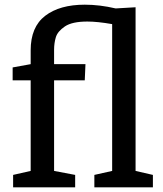

<svg xmlns="http://www.w3.org/2000/svg" viewBox="-20 -800 695 820"><path d="M559 -70 633 -53V0H383V-53L459 -70V-697Q396 -708 353 -708Q288 -708 257 -687Q226 -666 218.5 -641Q211 -616 211 -587V-526H345L342 -457H211V-70L301 -53V0H36V-53L111 -70V-457H34V-512L111 -526V-585Q111 -685 173 -732.5Q235 -780 342 -780Q406 -780 474 -764L559 -769Z"/></svg>

Font: Bitter Pro Medium
Style: Regular
Weight: 500
Designer: Sol Matas, and Bitter project Authors
Foundry: Sol Matas
Version: Version 1.010